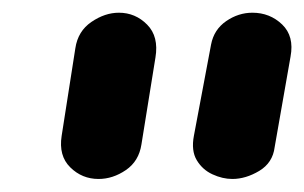

<svg xmlns="http://www.w3.org/2000/svg" viewBox="-20 -943 478 302"><path d="M345.5 -661.5Q330 -661.5 314.2 -668.8Q298.5 -676 289.5 -691Q280.5 -706 285 -729.5L312 -873Q316.5 -896.5 335.8 -909.8Q355 -923 377 -923Q404.5 -923 423.8 -904.5Q443 -886 437 -854L412 -711.5Q409 -687 387.8 -674.2Q366.5 -661.5 345.5 -661.5ZM135 -661.5Q109 -661.5 90.5 -679.8Q72 -698 77 -729.5L98.5 -867Q102.5 -894 123.8 -908.5Q145 -923 167 -923Q193 -923 211.5 -904.2Q230 -885.5 224.5 -852.5L202.5 -716Q198.5 -689.5 178 -675.5Q157.5 -661.5 135 -661.5Z"/></svg>

Font: Edu AU VIC WA NT Pre SemiBold
Style: Regular
Weight: 600
Designer: Tina and Corey Anderson, Eben Sorkin, Mirko Velimirovic
Foundry: Google for Education
Version: Version 1.001